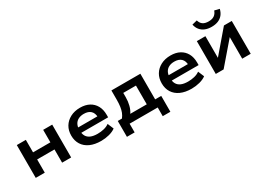

<svg xmlns="http://www.w3.org/2000/svg" viewBox="-14 -1550 3436 2503"><g transform="rotate(-30 1704.0 -298.5)"><path d="M86 0V-494H222V-306H483V-494H619V0H483V-199H222V0Z M1068 10Q972 10 903.5 -21Q835 -52 798.5 -109.5Q762 -167 762 -245Q762 -322 796.5 -379.5Q831 -437 894.5 -470.5Q958 -504 1042 -504Q1121 -504 1178 -473.5Q1235 -443 1266.5 -386.5Q1298 -330 1298 -251V-212H870V-293H1203L1184 -275Q1183 -342 1147 -376Q1111 -410 1045 -410Q997 -410 962.5 -392.5Q928 -375 909.5 -341.5Q891 -308 891 -261V-250Q891 -198 910.5 -163.5Q930 -129 970.5 -111.5Q1011 -94 1074 -94Q1123 -94 1169 -105Q1215 -116 1249 -141L1287 -50Q1249 -21 1189.5 -5.5Q1130 10 1068 10Z M1383 131V-108H1446Q1470 -139 1483.5 -173Q1497 -207 1503.5 -251.5Q1510 -296 1510 -354V-494H1946V-108H2037V131H1922V0H1499V131ZM1571 -107H1819V-389H1628V-324Q1628 -261 1613.5 -204.5Q1599 -148 1571 -107Z M2430 10Q2334 10 2265.5 -21Q2197 -52 2160.5 -109.5Q2124 -167 2124 -245Q2124 -322 2158.5 -379.5Q2193 -437 2256.5 -470.5Q2320 -504 2404 -504Q2483 -504 2540 -473.5Q2597 -443 2628.5 -386.5Q2660 -330 2660 -251V-212H2232V-293H2565L2546 -275Q2545 -342 2509 -376Q2473 -410 2407 -410Q2359 -410 2324.5 -392.5Q2290 -375 2271.5 -341.5Q2253 -308 2253 -261V-250Q2253 -198 2272.5 -163.5Q2292 -129 2332.5 -111.5Q2373 -94 2436 -94Q2485 -94 2531 -105Q2577 -116 2611 -141L2649 -50Q2611 -21 2551.5 -5.5Q2492 10 2430 10Z M2796 0V-494H2925V-140H2901L3204 -494H3322V0H3194V-354H3219L2914 0ZM3059 -558Q3003 -558 2961 -575.5Q2919 -593 2891.5 -626.5Q2864 -660 2854 -709L2930 -728Q2944 -681 2975.5 -660Q3007 -639 3060 -639Q3112 -639 3144 -660.5Q3176 -682 3192 -727L3266 -709Q3254 -659 3226.5 -625.5Q3199 -592 3157 -575Q3115 -558 3059 -558Z"/></g></svg>

Font: Nunito Sans 10pt SemiExpanded
Style: Bold
Weight: 700
Width: 6
Designer: Vernon Adams
Foundry: Vernon Adams
Version: Version 3.101;gftools[0.9.27]